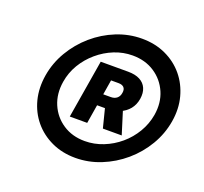

<svg xmlns="http://www.w3.org/2000/svg" viewBox="-103 -857 860 809"><g transform="rotate(20 327.0 -453.0)"><path d="M309.6 -168.9Q251 -168.9 203.1 -191.2Q155.3 -213.4 122.8 -252.4Q90.3 -291.5 77.1 -343Q64 -394.5 73.7 -453.1Q83.5 -511.7 114 -563.2Q144.5 -614.7 189.7 -653.8Q234.9 -692.9 290 -715.1Q345.2 -737.3 403.8 -737.3Q462.9 -737.3 510.7 -715.1Q558.6 -692.9 591.1 -653.8Q623.5 -614.7 637.2 -563.2Q650.9 -511.7 641.1 -453.1Q631.3 -394.5 600.8 -343Q570.3 -291.5 524.7 -252.4Q479 -213.4 423.8 -191.2Q368.7 -168.9 309.6 -168.9ZM322.8 -249Q365.2 -249 405.3 -264.9Q445.3 -280.8 478 -308.6Q510.7 -336.4 532.7 -373.5Q554.7 -410.6 562 -453.1Q571.3 -509.8 551.3 -555.9Q531.2 -602.1 489.3 -629.6Q447.3 -657.2 390.6 -657.2Q348.6 -657.2 309.1 -641.4Q269.5 -625.5 236.6 -597.4Q203.6 -569.3 181.6 -532.5Q159.7 -495.6 152.8 -453.1Q143.6 -397 163.3 -350.6Q183.1 -304.2 224.9 -276.6Q266.6 -249 322.8 -249ZM377.4 -324.7 347.2 -443.8H424.8L461.9 -324.7ZM229 -324.7 272.5 -586.4H395.5Q427.7 -586.4 448.5 -575.4Q469.2 -564.5 478 -544.2Q486.8 -523.9 482.4 -496.1Q478 -468.8 462.2 -449.2Q446.3 -429.7 421.4 -419.2Q396.5 -408.7 363.8 -408.7H287.1L295.9 -460.9H363.3Q379.9 -460.9 390.4 -469.5Q400.9 -478 403.3 -494.1Q406.2 -510.3 398.4 -518.8Q390.6 -527.3 374 -527.3H340.3L307.1 -324.7Z"/></g></svg>

Font: Inter 20pt Black
Style: Italic
Weight: 900
Italic angle: -9.3988°
Version: Version 4.001;git-66647c0bb